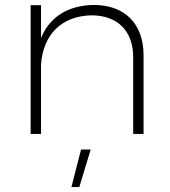

<svg xmlns="http://www.w3.org/2000/svg" viewBox="-20 -542 688 777"><path d="M359 -522C255 -520 181 -474 146 -388V-521H104V0H146V-282C155 -402 229 -477 349 -480C456 -480 519 -417 519 -310V0H561V-318C561 -445 486 -522 359 -522ZM269 215H301L347 63H308Z"/></svg>

Font: Montserrat arm ExtraLight
Style: Regular
Weight: 275
Designer: Julieta Ulanovsky
Foundry: Julieta Ulanovsky
Version: Version 6.000;PS 006.000;hotconv 1.0.88;makeotf.lib2.5.64775